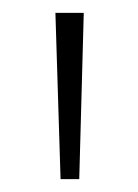

<svg xmlns="http://www.w3.org/2000/svg" viewBox="-20 -734 214 298"><path d="M110 -714H66L74 -456H103Z"/></svg>

Font: Noto Sans Hebrew Condensed ExtraLight
Style: Regular
Weight: 200
Width: 3
Designer: Monotype Design Team
Foundry: Monotype Imaging Inc.
Version: Version 2.004